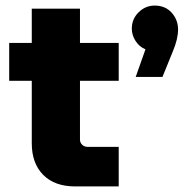

<svg xmlns="http://www.w3.org/2000/svg" viewBox="-20 -669 669 689"><path d="M250 0Q176 0 135 -41.5Q94 -83 94 -155V-379H13V-515H94V-638H267V-515H406V-379H267V-168Q267 -157 275 -149.5Q283 -142 294 -142H406V0ZM467 -393 502 -492Q480 -501 466.5 -522Q453 -543 453 -566Q453 -601 477.5 -625Q502 -649 535 -649Q573 -649 596 -623.5Q619 -598 619 -563Q619 -529 600 -484L563 -393Z"/></svg>

Font: MuseoModerno ExtraBold
Style: Regular
Weight: 800
Designer: Pablo Cosgaya, Héctor Gatti, Marcela Romero, and the Authors of The MuseoModerno Project.
Foundry: Omnibus-Type Team
Version: Version 1.001